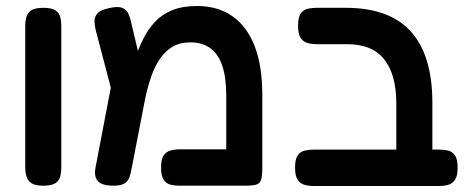

<svg xmlns="http://www.w3.org/2000/svg" viewBox="-20 -609 1582 639"><path d="M124 9Q97 9 84.5 0.5Q72 -8 68 -22Q64 -36 64 -51V-524Q64 -539 68 -553Q72 -567 84.5 -575Q97 -583 125 -583Q152 -583 164.5 -574.5Q177 -566 180.5 -552.5Q184 -539 184 -523V-50Q184 -35 180.5 -21.5Q177 -8 164.5 0.5Q152 9 124 9Z M853 -292V-51Q853 -24 849 -11Q845 2 832.5 5.5Q820 9 793 9H576Q561 9 547 5.5Q533 2 524.5 -11Q516 -24 516 -51Q516 -79 524.5 -91.5Q533 -104 547 -108Q561 -112 577 -112H733V-289Q733 -352 719.5 -391Q706 -430 679.5 -449Q653 -468 614 -468Q579 -468 554.5 -453.5Q530 -439 512.5 -413.5Q495 -388 483.5 -355Q472 -322 464 -285L419 -53Q416 -37 412 -22.5Q408 -8 396 0.5Q384 9 357 9Q320 9 306 -6Q292 -21 298 -52L360 -376L403 -337Q416 -375 428.5 -411.5Q441 -448 457 -480Q473 -512 496 -536.5Q519 -561 553 -575Q587 -589 636 -589Q705 -589 753.5 -555Q802 -521 827.5 -455.5Q853 -390 853 -292ZM367 -248 299 -507Q295 -523 294.5 -538Q294 -553 304.5 -564.5Q315 -576 343 -582Q373 -589 387.5 -582.5Q402 -576 407.5 -563Q413 -550 416 -537L461 -346Z M1359 10Q1333 10 1320 2.5Q1307 -5 1303 -18Q1299 -31 1299 -45V-264Q1299 -314 1288.5 -351Q1278 -388 1257.5 -413Q1237 -438 1206.5 -450Q1176 -462 1134 -462H1034Q1017 -462 1003 -466Q989 -470 980.5 -483Q972 -496 972 -523Q972 -551 980.5 -563.5Q989 -576 1003 -579.5Q1017 -583 1033 -583H1131Q1203 -583 1257 -563.5Q1311 -544 1347 -504.5Q1383 -465 1401 -405.5Q1419 -346 1419 -267V-52Q1419 -35 1415.5 -21Q1412 -7 1399.5 1.5Q1387 10 1359 10ZM1024 10Q1007 10 993 6Q979 2 970.5 -11Q962 -24 962 -51Q962 -79 970.5 -91.5Q979 -104 993 -107.5Q1007 -111 1023 -111H1442Q1459 -111 1472.5 -107.5Q1486 -104 1494.5 -91.5Q1503 -79 1503 -51Q1503 -24 1494.5 -11Q1486 2 1472 6Q1458 10 1441 10Z"/></svg>

Font: Fredoka Light Medium
Style: Regular
Weight: 500
Version: Version 2.001